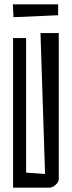

<svg xmlns="http://www.w3.org/2000/svg" viewBox="-20 -862 330 882"><path d="M40 -687H100V-69L187 -63L166 -710H250V-40Q250 -26 235.5 -13Q221 0 207 0H40ZM39 -842H247V-792L42 -783Z"/></svg>

Font: Bahianita
Style: Regular
Weight: 400
Designer: Pablo Cosgaya & Dani Raskovsky
Foundry: Pablo Cosgaya & Dani Raskovsky
Version: Version 1.008